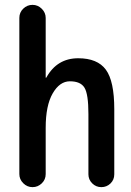

<svg xmlns="http://www.w3.org/2000/svg" viewBox="-20 -770 540 790"><path d="M59.6 -53.7V-696.3Q59.6 -718.8 75.7 -734.4Q91.8 -750 113.8 -750Q135.7 -750 151.9 -733.9Q168 -717.8 168 -696.3V-451.2Q168 -450.2 168.9 -450.2Q170.9 -450.2 170.9 -451.2Q214.8 -530.3 301.8 -530.3Q380.9 -530.3 415.5 -483.4Q450.2 -436.5 450.2 -320.3V-52.7Q450.2 -30.3 434.6 -15.1Q418.9 0 397 0Q375 0 359.4 -15.6Q343.8 -31.2 343.8 -52.7V-300.8Q343.8 -382.8 327.6 -409.2Q311.5 -435.5 267.6 -435.5Q225.6 -435.5 196.8 -385.7Q168 -335.9 168 -244.1V-53.7Q168 -31.2 151.9 -15.6Q135.7 0 113.8 0Q91.8 0 75.7 -16.1Q59.6 -32.2 59.6 -53.7Z"/></svg>

Font: Rounded-X Mgen+ 1m medium
Style: Regular
Weight: 500
Designer: [Source Han Sans]
Ryoko NISHIZUKA  (kana & ideographs); Paul D. Hunt (Latin, Greek & Cyrillic); Wenlong ZHANG  (bopomofo
Version: Version 1.059.20150602